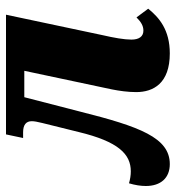

<svg xmlns="http://www.w3.org/2000/svg" viewBox="-22 -583 586 640"><g transform="rotate(-90 271.0 -263.0)"><path d="M44 10C132 10 169 -90 219 -289L267 -475H355L293 -183C288 -158 284 -129 284 -102C284 -45 313 10 413 10C492 10 533 -26 562 -62L533 -101C518 -86 505 -78 489 -78C469 -78 459 -93 459 -118C459 -142 465 -176 474 -215L542 -536H143L131 -479H150C175 -479 187 -469 187 -450C187 -442 185 -431 181 -415L151 -294C119 -161 77 -120 20 -120C7 -120 -6 -122 -20 -126C-26 -106 -29 -87 -29 -70C-29 -20 -2 10 44 10Z"/></g></svg>

Font: Noto Serif Condensed Black
Style: Italic
Weight: 900
Width: 3
Italic angle: -12°
Designer: Monotype Design Team
Foundry: Monotype Imaging Inc.
Version: Version 2.013